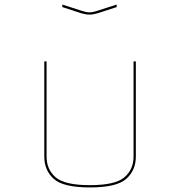

<svg xmlns="http://www.w3.org/2000/svg" viewBox="-20 -899 786 841"><path d="M174 -630H184V-213Q184 -157 223.5 -122.5Q263 -88 374 -88Q485 -88 525 -122.5Q565 -157 565 -213V-630H575V-213Q575 -153 533 -115.5Q491 -78 374 -78Q257 -78 215.5 -115.5Q174 -153 174 -213ZM253 -879 340 -851Q347 -849 354.5 -847Q362 -845 372 -845Q382 -845 389.5 -847Q397 -849 404 -851L491 -879V-868L408 -841Q399 -839 391 -837Q383 -835 372 -835Q361 -835 353 -837Q345 -839 336 -841L253 -868Z"/></svg>

Font: Bungee Hairline
Style: Regular
Weight: 400
Designer: David Jonathan Ross
Foundry: David Jonathan Ross
Version: Version 1.001;PS 1.0;hotconv 1.0.72;makeotf.lib2.5.5900